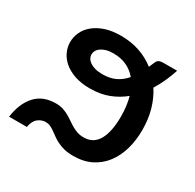

<svg xmlns="http://www.w3.org/2000/svg" viewBox="-122 -651 802 791"><g transform="rotate(30 279.0 -256.0)"><path d="M251.5 -343.5Q287.5 -343.5 313.2 -355.8Q339 -368 359.5 -392Q340 -415.5 312.8 -428.2Q285.5 -441 249.5 -441Q229 -441 214.5 -436.5Q200 -432 190.5 -425Q181 -418 176.8 -409.2Q172.5 -400.5 172.5 -392Q172.5 -383.5 177 -375Q181.5 -366.5 191 -359.5Q200.5 -352.5 215.5 -348Q230.5 -343.5 251.5 -343.5ZM512 -510Q503.5 -484 491.2 -456Q479 -428 462 -401Q485 -365.5 497.5 -321.8Q510 -278 510 -226.5Q510 -177.5 497.8 -134.8Q485.5 -92 461.2 -60.2Q437 -28.5 400.8 -10.2Q364.5 8 316 8Q291 8 272.2 3.2Q253.5 -1.5 239.2 -8.8Q225 -16 213.8 -24.2Q202.5 -32.5 192.2 -39.8Q182 -47 171.8 -51.8Q161.5 -56.5 149.5 -56.5Q129.5 -56.5 113 -43.2Q96.5 -30 91.5 0H7Q16.5 -67.5 51.5 -105.8Q86.5 -144 147.5 -144Q166.5 -144 181.5 -139.2Q196.5 -134.5 209.2 -127.2Q222 -120 233.8 -111.8Q245.5 -103.5 258 -96.2Q270.5 -89 284.2 -84.2Q298 -79.5 315.5 -79.5Q339.5 -79.5 356.8 -90.2Q374 -101 384.8 -121Q395.5 -141 400.8 -169Q406 -197 406 -231Q406 -280.5 394.5 -322.5Q363.5 -297 324.8 -282Q286 -267 236 -267Q195 -267 164.2 -277.5Q133.5 -288 112.8 -305.5Q92 -323 81.5 -345.5Q71 -368 71 -392.5Q71 -416.5 81.5 -439.5Q92 -462.5 113.2 -480.2Q134.5 -498 166.2 -508.8Q198 -519.5 241 -519.5Q288 -519.5 328.8 -505.8Q369.5 -492 403 -466L409.5 -481Q412.5 -488.5 415 -493.8Q417.5 -499 421.2 -502.8Q425 -506.5 431.5 -508.2Q438 -510 449.5 -510Z"/></g></svg>

Font: Lato SemiBold
Style: Regular
Weight: 600
Designer: Lukasz Dziedzic with Adam Twardoch and Botio Nikoltchev
Foundry: tyPoland Lukasz Dziedzic
Version: Version 2.015; 2015-08-06; http://www.latofonts.com/